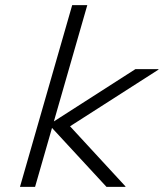

<svg xmlns="http://www.w3.org/2000/svg" viewBox="-20 -730 654 750"><path d="M321 -710 117 0H58L262 -710ZM180 -249 509 -460H599V-458L226 -219ZM177 -237 222 -271 470 -2V0H396Z"/></svg>

Font: Intel One Mono Light
Style: Italic
Weight: 300
Italic angle: -16°
Monospace: yes
Designer: Fred Shallcrass
Foundry: Frere-Jones Type LLC
Version: Version 1.004